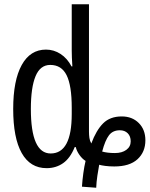

<svg xmlns="http://www.w3.org/2000/svg" viewBox="-20 -780 707 902"><path d="M365 97Q367 66 371.5 33.5Q376 1 382 -24Q366 -34 353 -52.5Q340 -71 336 -89H331Q310 -37 276.5 -13.5Q243 10 199 10Q122 10 82 -61Q42 -132 42 -268Q42 -402 82 -474.5Q122 -547 196 -547Q233 -547 264.5 -526.5Q296 -506 316 -468H320Q317 -513 317 -542V-760H398V-161Q398 -146 400 -132Q402 -118 409 -106Q432 -168 464.5 -200.5Q497 -233 552 -233Q601 -233 632 -202Q663 -171 663 -121Q663 -66 626 -32Q589 2 517 2Q494 2 475 -0.5Q456 -3 446 -6Q442 15 437.5 45Q433 75 432 102ZM218 -59Q317 -59 317 -244V-274Q317 -378 293 -426.5Q269 -475 216 -475Q169 -475 147 -422Q125 -369 125 -268Q125 -59 218 -59ZM520 -61Q553 -61 573.5 -76Q594 -91 594 -116Q594 -140 580 -154Q566 -168 543 -168Q510 -168 492 -144.5Q474 -121 460 -68Q485 -61 520 -61Z"/></svg>

Font: Noto Sans ExtraCondensed
Style: Regular
Weight: 400
Width: 2
Designer: Monotype Design Team
Foundry: Monotype Imaging Inc.
Version: Version 2.013; ttfautohint (v1.8.4.7-5d5b)